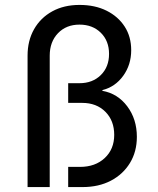

<svg xmlns="http://www.w3.org/2000/svg" viewBox="-20 -760 640 780"><path d="M92 0V-534Q92 -595 118.5 -641.5Q145 -688 192.5 -714Q240 -740 303 -740Q366 -740 413 -716.5Q460 -693 486.5 -652Q513 -611 513 -556Q513 -497 480.5 -452Q448 -407 396 -394V-391Q458 -380 497 -328Q536 -276 536 -204Q536 -144 508 -98Q480 -52 430.5 -26Q381 0 315 0H257V-82H305Q367 -82 405.5 -118Q444 -154 444 -212Q444 -270 408 -306Q372 -342 314 -342H257V-422H303Q356 -422 389.5 -455Q423 -488 423 -541Q423 -594 389.5 -627Q356 -660 303 -660Q249 -660 215.5 -625Q182 -590 182 -534V0Z"/></svg>

Font: Atlassian Mono
Style: Regular
Weight: 400
Monospace: yes
Designer: Philipp Nurullin, Konstantin Bulenkov
Foundry: Modifications by Atlassian Pty Ltd, manufactured by JetBrains
Version: Version 2.304